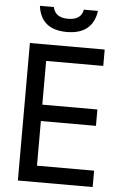

<svg xmlns="http://www.w3.org/2000/svg" viewBox="-62 -985 655 1028"><g transform="rotate(5 266.0 -471.0)"><path d="M74 0H476V-88H169V-328H465V-416H169V-651H476V-739H74ZM110 -942C121 -857 173 -815 266 -815C358 -815 411 -859 422 -942H346C340 -905 313 -886 266 -886C220 -886 193 -904 185 -942Z"/></g></svg>

Font: Involve Medium
Style: Regular
Weight: 500
Designer: Stefan Peev
Foundry: Context Ltd.
Version: Version 1.001